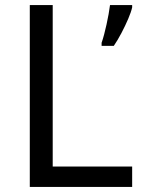

<svg xmlns="http://www.w3.org/2000/svg" viewBox="-20 -734 564 754"><path d="M97 0V-714H187V-80H499V0ZM499 -705Q495 -687 483.5 -660Q472 -633 457 -604.5Q442 -576 427 -554H379V-566Q384 -580 389 -599Q394 -618 398.5 -638.5Q403 -659 406.5 -678.5Q410 -698 412 -714H499Z"/></svg>

Font: Noto Sans Lao UI
Style: Regular
Weight: 400
Designer: Monotype Design Team
Foundry: Monotype Imaging Inc.
Version: Version 2.000